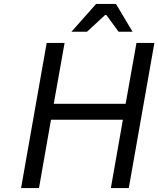

<svg xmlns="http://www.w3.org/2000/svg" viewBox="-20 -955 804 975"><path d="M343 -794 468 -935H569L653 -794H582L520 -879H514L422 -794ZM87 0 217 -737H308L253 -428H618L673 -737H764L634 0H543L604 -347H239L178 0Z"/></svg>

Font: Tomorrow
Style: Italic
Weight: 400
Italic angle: -10°
Designer: Tony de Marco, Monica Rizzolli
Foundry: Just in Type
Version: Version 2.002